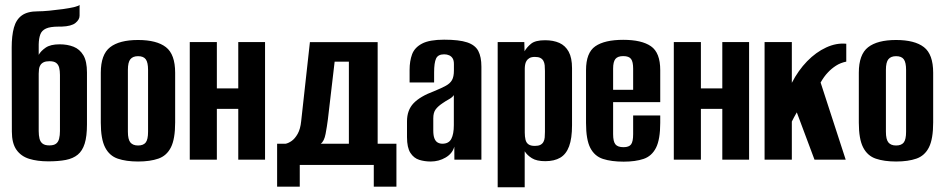

<svg xmlns="http://www.w3.org/2000/svg" viewBox="-20 -672 3976 808"><path d="M182.8 7Q136.9 7 102.6 -3.7Q68.3 -14.4 49.1 -41.8Q29.9 -69.2 29.9 -118.3L29.2 -471.4Q29.2 -521.7 38.6 -555.8Q48 -589.9 71.9 -607.1Q95.8 -624.3 139 -624.3Q159 -624.3 188 -627.1Q217 -630 245.2 -633.8Q273.4 -637.6 293.2 -642.6Q313 -647.6 314.9 -651.6V-606.1Q314.9 -589.5 297.6 -575.4Q280.4 -561.4 239 -560H226.5Q191.2 -560 173.4 -551.8Q155.6 -543.6 149.6 -527Q143.5 -510.4 142.9 -485.7V-441.2Q151.5 -457.1 171.9 -471.3Q192.2 -485.5 230.8 -485.5Q263.8 -485.5 289.6 -475.3Q315.4 -465.1 330.7 -439.7Q346 -414.3 346 -366.8V-148.3Q346 -98.3 336.4 -67.7Q326.8 -37.1 307.1 -21Q287.5 -4.9 256.7 1.1Q225.9 7 182.8 7ZM187.6 -60.1Q206.6 -60.1 216 -67.4Q225.4 -74.6 228.8 -88.5Q232.3 -102.3 232.3 -120.3V-356.4Q232.3 -374.4 229 -387.3Q225.7 -400.1 216.5 -407.2Q207.3 -414.4 188.2 -414.4Q172.8 -414.4 163.7 -410Q154.7 -405.6 150 -398Q145.2 -390.4 144.1 -381.2Q142.9 -372 142.9 -361.8V-120.3Q142.9 -102.3 146.3 -88.5Q149.8 -74.6 159.5 -67.4Q169.2 -60.1 187.6 -60.1Z M561 7.7Q510.9 7.7 475.7 -4.3Q440.5 -16.3 422.4 -51.6Q404.2 -86.9 404.2 -155.7V-365.9Q404.2 -442.7 443.3 -473.2Q482.5 -503.7 561 -503.7Q639.5 -503.7 678.3 -473.5Q717.1 -443.4 717.1 -365.9V-156.4Q717.1 -87.2 699.3 -51.9Q681.5 -16.6 646.6 -4.5Q611.8 7.7 561 7.7ZM561 -59.7Q583.3 -59.7 593.2 -72.3Q603.1 -84.8 603.1 -117.7V-377.9Q603.1 -409.2 593.5 -422.4Q584 -435.6 561 -435.6Q539.4 -435.6 528.8 -422.9Q518.2 -410.2 518.2 -377.9V-117.7Q518.2 -85.1 528.8 -72.4Q539.4 -59.7 561 -59.7Z M778.6 0V-495H892.6V-300H982.7V-495H1095.4V0H982.7V-213.8H892.6V0Z M1146.2 113.6V-67.1H1181.8Q1193.1 -69.1 1207 -78.6Q1221 -88.2 1232.6 -108.6Q1244.2 -129 1247.5 -162.5L1284.2 -494.7H1569.3V-67.1H1648.3V113.6H1553V22.1H1241.5V113.6ZM1329.7 -67.1H1448.2V-412.6H1388.3L1359.8 -169.2Q1356.1 -140 1350.2 -108.8Q1344.4 -77.6 1329.7 -67.1Z M1792.7 7.7Q1766.9 7.7 1744.3 0.7Q1721.6 -6.4 1707.2 -28.5Q1692.8 -50.6 1692.8 -95V-161.4Q1692.8 -208.3 1720.3 -237.4Q1747.9 -266.5 1807.1 -288.4Q1838.4 -301.3 1856.4 -311.2Q1874.4 -321 1882.3 -335.3Q1890.2 -349.5 1890.2 -375.2V-402.4Q1890.2 -417.7 1884.9 -426.4Q1879.5 -435.1 1870.3 -439.2Q1861.1 -443.4 1849 -443.4Q1823.4 -443.4 1815.1 -425.6Q1806.9 -407.9 1806.9 -367.1V-325.1H1703.7V-378Q1703.7 -415 1714.2 -443.5Q1724.8 -472 1756.1 -488.5Q1787.4 -505 1849 -505Q1912.2 -505 1945.9 -493.7Q1979.6 -482.5 1992.8 -457.6Q2005.9 -432.7 2005.9 -391.4V0H1892.2L1891.9 -54.7Q1883.7 -25.6 1855.2 -9Q1826.6 7.7 1792.7 7.7ZM1841.7 -67.2Q1868.6 -67.2 1879.2 -87.5Q1889.9 -107.7 1889.9 -145.4V-271.9Q1884 -262.5 1869.9 -254.7Q1855.7 -246.9 1842.5 -237.7Q1823.4 -225 1813.4 -211.6Q1803.4 -198.2 1803.4 -174.1V-123Q1803.4 -101.5 1808.3 -89.2Q1813.3 -76.9 1822.1 -72.1Q1830.8 -67.2 1841.7 -67.2Z M2074.4 116V-495H2186.5L2187.5 -456.2Q2196.8 -473 2214.9 -487.9Q2233 -502.7 2273.8 -502.7Q2308.6 -502.7 2334 -491.4Q2359.3 -480 2373.3 -454.3Q2387.3 -428.5 2387.3 -385V-144.8Q2387.3 -89.6 2375 -56.4Q2362.7 -23.1 2337.7 -8.4Q2312.7 6.3 2274.5 6.3Q2238.5 6.3 2218.5 -6.2Q2198.4 -18.7 2188.1 -35.4V116ZM2230.9 -58Q2245.7 -58 2254.1 -62.4Q2262.5 -66.8 2266.9 -74.7Q2271.3 -82.7 2272.3 -93.3Q2273.3 -103.9 2273.3 -117V-373.2Q2273.3 -386.4 2272.3 -397Q2271.3 -407.5 2266.9 -415.7Q2262.5 -423.8 2254.1 -428.1Q2245.7 -432.5 2230.9 -432.5Q2216.7 -432.5 2208.3 -427.7Q2199.9 -422.9 2195.5 -415.4Q2191.1 -407.9 2189.8 -399.1Q2188.4 -390.4 2188.4 -382.7V-114.1Q2188.4 -97.1 2191.5 -84.2Q2194.6 -71.3 2203.9 -64.7Q2213.1 -58 2230.9 -58Z M2604.6 8.3Q2552.9 8.3 2517.5 -3.2Q2482.2 -14.7 2464.2 -49.5Q2446.2 -84.3 2446.2 -154.4V-376.8Q2446.2 -450.3 2485.3 -477.3Q2524.5 -504.4 2602.7 -504.4Q2680.6 -504.4 2719.5 -477.3Q2758.5 -450.3 2758.5 -376.8V-242.2H2560.2V-107.4Q2560.2 -76.7 2569.8 -64.7Q2579.5 -52.6 2604 -52.6Q2626.9 -52.6 2635.7 -64.3Q2644.5 -76.1 2644.5 -107.4V-186H2758.5V-155.4Q2758.5 -85.3 2740.7 -50.1Q2722.9 -15 2688.5 -3.3Q2654.1 8.3 2604.6 8.3ZM2560.2 -294H2644.5V-383.3Q2644.5 -411.8 2635.7 -423.8Q2626.9 -435.9 2602.7 -435.9Q2579.5 -435.9 2569.8 -423.8Q2560.2 -411.8 2560.2 -383.3Z M2815.6 0V-495H2929.6V-300H3019.7V-495H3132.4V0H3019.7V-213.8H2929.6V0Z M3197.6 0V-495H3312.3V-323.4Q3339.3 -375.8 3376.6 -414.2Q3413.9 -452.5 3457 -472.3Q3500 -492.1 3541.4 -487.9V-412.7Q3517.1 -407.8 3498.2 -395.6Q3479.3 -383.4 3464.8 -367.9Q3455.6 -358.4 3447.9 -347.6Q3440.2 -336.8 3433.4 -324.7L3539 0H3407.7L3333.2 -199.1Q3327.3 -189.7 3321.6 -178.5Q3316 -167.3 3312.3 -160.4V0Z M3751 7.7Q3700.9 7.7 3665.7 -4.3Q3630.5 -16.3 3612.4 -51.6Q3594.2 -86.9 3594.2 -155.7V-365.9Q3594.2 -442.7 3633.3 -473.2Q3672.5 -503.7 3751 -503.7Q3829.5 -503.7 3868.3 -473.5Q3907.1 -443.4 3907.1 -365.9V-156.4Q3907.1 -87.2 3889.3 -51.9Q3871.5 -16.6 3836.6 -4.5Q3801.8 7.7 3751 7.7ZM3751 -59.7Q3773.3 -59.7 3783.2 -72.3Q3793.1 -84.8 3793.1 -117.7V-377.9Q3793.1 -409.2 3783.5 -422.4Q3774 -435.6 3751 -435.6Q3729.4 -435.6 3718.8 -422.9Q3708.2 -410.2 3708.2 -377.9V-117.7Q3708.2 -85.1 3718.8 -72.4Q3729.4 -59.7 3751 -59.7Z"/></svg>

Font: Alumni Sans Thin
Style: Regular
Weight: 100
Designer: Robert E. Leuschke
Foundry: Robert E. Leuschke
Version: Version 1.018